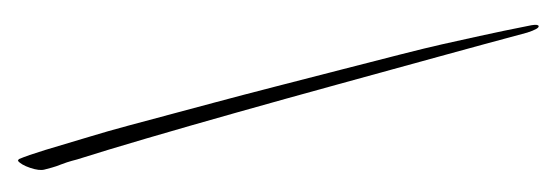

<svg xmlns="http://www.w3.org/2000/svg" viewBox="-51 78 834 287"><g transform="rotate(-15 366.0 221.5)"><path d="M-1 237Q-9 237 -21 229Q-33 221 -36 214Q-34 212 -34 212Q-20 210 7.5 209Q35 208 76 207Q105 206 137 206Q169 206 205 206Q230 206 272 206Q314 206 364.5 206.5Q415 207 465 207.5Q515 208 556.5 208.5Q598 209 622 210Q645 211 679 212.5Q713 214 758 217Q768 218 768 221Q768 225 749 226Q686 226 610.5 226.5Q535 227 455 227.5Q375 228 298.5 229Q222 230 158 231.5Q94 233 50 235Q48 235 41.5 235Q35 235 25 236Q17 237 10.5 237Q4 237 -1 237Z"/></g></svg>

Font: Love Light
Style: Regular
Weight: 400
Designer: Robert E. Leuschke
Foundry: Robert E. Leuschke
Version: Version 1.010; ttfautohint (v1.8.3)